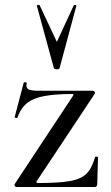

<svg xmlns="http://www.w3.org/2000/svg" viewBox="-20 -750 445 770"><path d="M273 -366Q275 -369 274 -371Q273 -373 269 -373Q165 -373 116.5 -353Q68 -333 50 -278Q50 -277 46 -277Q38 -277 39 -281L75 -418Q76 -421 82 -420Q88 -419 87 -417Q86 -413 86 -407Q86 -395 97 -390.5Q108 -386 135 -386H352Q357 -386 359.5 -382Q362 -378 360 -374L127 -23Q123 -16 132 -16Q218 -16 261.5 -24Q305 -32 326.5 -53Q348 -74 361 -119Q362 -122 367.5 -122Q373 -122 373 -119L370 -11Q370 -7 367.5 -3.5Q365 0 361 0H46Q42 0 39.5 -4Q37 -8 39 -12ZM139 -729 208 -582 276 -729Q278 -731 282.5 -730Q287 -729 286 -726L219 -477Q217 -472 208 -472Q199 -472 196 -477L128 -726Q127 -729 132 -730Q137 -731 139 -729Z"/></svg>

Font: Cormorant Infant Medium
Style: Regular
Weight: 500
Designer: Christian Thalmann (Catharsis Fonts)
Version: Version 3.000